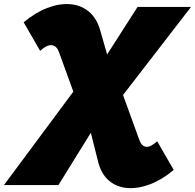

<svg xmlns="http://www.w3.org/2000/svg" viewBox="-149 -737 981 966"><path d="M725 118Q667 167 606.5 190Q546 213 492.5 209Q439 205 400 172.5Q361 140 345 78L308 -69L145 194H-129L220 -276L148 -474Q137 -506 112.5 -509.5Q88 -513 53 -481L-30 -625Q29 -674 89 -697Q149 -720 203 -716Q257 -712 297 -679.5Q337 -647 355 -585L390 -463L543 -702H812L470 -259L552 -33Q563 -2 585 1.5Q607 5 642 -26Z"/></svg>

Font: Montserrat Black
Style: Italic
Weight: 900
Italic angle: -11.3°
Designer: Julieta Ulanovsky
Foundry: Julieta Ulanovsky
Version: Version 9.000; ttfautohint (v1.8.4.7-5d5b)